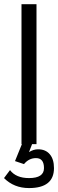

<svg xmlns="http://www.w3.org/2000/svg" viewBox="-44 -704 284 938"><path d="M134.3 -683.6V0H112.8L97.7 39.1Q119.6 25.4 142.1 25.4Q178.7 25.4 199.2 49.6Q219.7 73.7 219.7 117.2Q219.7 214.8 97.7 214.8Q24.4 214.8 -24.4 166L4.9 127Q34.2 166 97.7 166Q170.9 166 170.9 117.2Q170.9 68.4 131.8 68.4Q97.2 68.4 73.2 97.7L29.3 83L63 0H61V-683.6Z"/></svg>

Font: Sanitrixie
Style: Regular
Weight: 400
Designer: Jayvee D. Enaguas (Grand Chaos)
Version: Version 1.1 - 6/9/2013